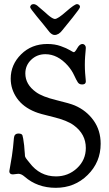

<svg xmlns="http://www.w3.org/2000/svg" viewBox="-20 -899 531 936"><path d="M355.5 -878.9Q361.3 -878.9 365.7 -875Q370.1 -871.1 370.1 -865.2Q370.1 -858.4 334 -813.5Q305.7 -778.3 284.2 -752Q266.6 -728.5 246.1 -728.5Q234.4 -728.5 221.7 -742.2Q193.4 -778.3 159.2 -819.3Q127 -858.4 127 -864.3Q127 -869.1 131.3 -874Q135.7 -878.9 143.6 -878.9Q155.3 -878.9 168.9 -865.2Q176.8 -858.4 185.5 -851.1Q194.3 -843.8 199.2 -839.4Q204.1 -835 210 -829.6Q215.8 -824.2 219.2 -821.8Q222.7 -819.3 227.1 -815.9Q231.4 -812.5 233.9 -811.5Q236.3 -810.5 238.8 -809.1Q241.2 -807.6 243.7 -807.1Q246.1 -806.6 248 -806.6Q261.7 -806.6 302.7 -842.8Q343.8 -878.9 355.5 -878.9ZM32.2 -515.6Q32.2 -584 83 -634.3Q133.8 -684.6 210.9 -684.6Q247.1 -684.6 275.9 -674.3Q304.7 -664.1 320.8 -654.3Q336.9 -644.5 339.8 -644.5Q345.7 -644.5 356.9 -664.6Q368.2 -684.6 381.8 -684.6Q388.7 -684.6 393.6 -679.2Q398.4 -673.8 398.4 -666Q398.4 -664.1 397.5 -653.3Q396.5 -642.6 395 -623.5Q393.6 -604.5 393.6 -583Q393.6 -561.5 395 -543Q396.5 -524.4 397.5 -514.2Q398.4 -503.9 398.4 -502Q398.4 -487.3 380.9 -487.3H379.9Q366.2 -487.3 359.4 -497.6Q352.5 -507.8 341.3 -532.2Q330.1 -556.6 310.5 -579.1Q260.7 -634.8 201.2 -634.8Q160.2 -634.8 131.8 -607.4Q103.5 -580.1 103.5 -541Q103.5 -487.3 155.3 -450.2Q185.5 -427.7 253.9 -411.1Q322.3 -394.5 344.7 -384.8Q401.4 -360.4 436 -312Q470.7 -263.7 470.7 -198.2Q470.7 -108.4 407.2 -45.9Q343.8 16.6 252 16.6Q162.1 16.6 99.6 -38.1Q84 -51.8 69.3 -51.8Q64.5 -51.8 55.7 -50.3Q46.9 -48.8 43 -48.8Q25.4 -48.8 25.4 -64.5Q25.4 -67.4 28.8 -84Q32.2 -100.6 38.1 -138.7Q43.9 -176.8 47.9 -226.6Q49.8 -248 70.3 -248Q85.9 -248 89.4 -239.3Q92.8 -230.5 97.7 -190.4Q98.6 -177.7 99.6 -166Q100.6 -154.3 101.1 -149.4Q101.6 -144.5 101.6 -140.6Q101.6 -136.7 103.5 -133.3Q105.5 -129.9 106.4 -127.9Q107.4 -126 113.3 -118.7Q119.1 -111.3 124 -105.5Q173.8 -39.1 252.9 -39.1Q312.5 -39.1 355.5 -79.1Q398.4 -119.1 398.4 -177.7Q398.4 -245.1 339.8 -288.1Q306.6 -312.5 239.3 -328.6Q171.9 -344.7 151.4 -353.5Q92.8 -377 62.5 -420.4Q32.2 -463.9 32.2 -515.6Z"/></svg>

Font: Goudy Bookletter 1911
Style: Regular
Weight: 400
Version: Version 2010.07.03